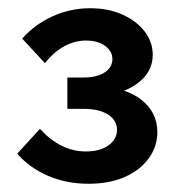

<svg xmlns="http://www.w3.org/2000/svg" viewBox="-20 -841 440 466"><path d="M21.9 -468.1 76.8 -528.2Q102.7 -500.4 130.2 -486.9Q157.7 -473.4 188.4 -473.4Q222.5 -473.4 243.3 -488.2Q264 -503 264 -526.3Q264 -548.6 242.6 -562.7Q221.1 -576.8 182.6 -576.8H143.5V-652.9H182.6Q215 -652.9 233.9 -665.2Q252.8 -677.4 252.8 -697.7Q252.8 -716.6 235 -729.6Q217.3 -742.6 188.6 -742.6Q162.5 -742.6 137 -729.3Q111.5 -716 89.1 -687.6L33.9 -747.3Q64.6 -781.9 107.5 -801.4Q150.5 -821 199.1 -821Q243.9 -821 278.1 -805.2Q312.3 -789.4 331.5 -764.1Q350.7 -738.8 350.7 -707.8Q350.7 -663.6 309.3 -635.5Q267.9 -607.4 200.2 -607.4L206.9 -631.2Q280.3 -631.2 321.1 -600.4Q361.9 -569.6 361.9 -520.1Q361.9 -485.8 341.4 -457.2Q320.9 -428.6 283.5 -411.8Q246.2 -395 194.5 -395Q141.6 -395 96.6 -414.3Q51.6 -433.5 21.9 -468.1Z"/></svg>

Font: Wix Madefor Display
Style: Regular
Weight: 400
Designer: Dalton Maag Ltd
Foundry: Dalton Maag Ltd
Version: Version 3.100